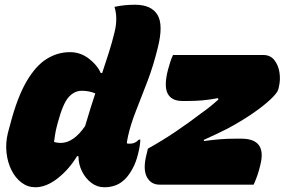

<svg xmlns="http://www.w3.org/2000/svg" viewBox="-20 -779 1201 810"><path d="M275 -559Q319 -559 354.5 -532Q390 -505 405 -471H411Q425 -513 438.5 -555Q452 -597 463 -642Q478 -702 463 -750Q502 -759 550 -759Q618 -759 644 -717Q670 -675 646 -579Q627 -501 601.5 -434.5Q576 -368 553.5 -311Q531 -254 520 -204Q518 -193 516.5 -186Q515 -179 515 -174Q519 -173 523 -173Q527 -173 530 -173Q550 -173 566 -190H572Q572 -180 569.5 -163.5Q567 -147 562 -128Q554 -95 540 -69Q526 -43 511 -27Q491 -6 468.5 2.5Q446 11 420 11Q390 11 365.5 -7.5Q341 -26 326 -56Q311 -86 311 -120H305Q271 -64 223 -26.5Q175 11 129 11Q97 11 71 -8.5Q45 -28 28.5 -61Q12 -94 7.5 -134.5Q3 -175 13 -217L23 -254Q53 -369 92 -435.5Q131 -502 177 -530.5Q223 -559 275 -559ZM710 -547H1091Q1120 -547 1137 -526Q1154 -505 1159 -473.5Q1164 -442 1156 -410L1154 -402Q1151 -388 1121.5 -360Q1092 -332 1044.5 -299.5Q997 -267 939 -236Q917 -225 891 -212.5Q865 -200 840 -189V-184Q878 -189 908 -191.5Q938 -194 975 -194H998Q1107 -194 1078 -82Q1073 -60 1065.5 -38.5Q1058 -17 1050 0H653Q616 0 599 -33.5Q582 -67 599 -131L604 -152Q662 -184 718.5 -222Q775 -260 830 -302Q866 -327 901 -359L900 -365Q862 -358 833 -355.5Q804 -353 772 -353H749Q703 -353 687 -385Q671 -417 689 -486Q694 -503 698.5 -518Q703 -533 710 -547ZM208 -180Q215 -178 222 -177Q229 -176 236 -176Q290 -176 339 -247Q350 -284 360.5 -318Q371 -352 382 -385Q356 -396 325 -396Q293 -396 269 -368.5Q245 -341 224 -262L221 -251Q215 -229 212.5 -211.5Q210 -194 208 -180Z"/></svg>

Font: Recursive Sn Csl St Blk
Style: Italic
Weight: 900
Italic angle: -15°
Version: Version 1.079;hotconv 1.0.112;makeotfexe 2.5.65598; ttfautoh